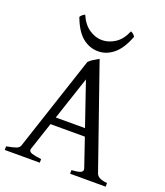

<svg xmlns="http://www.w3.org/2000/svg" viewBox="-152 -944 898 1046"><g transform="rotate(20 297.5 -421.0)"><path d="M131.8 -54.2Q130.9 -50.3 130.9 -48.3Q130.9 -37.1 147.9 -31.2Q165 -25.4 203.1 -21V0H0V-21Q38.1 -27.8 55.4 -34.2Q72.8 -40.5 77.1 -54.2L258.8 -604Q268.6 -614.7 283 -623.8Q297.4 -632.8 315.9 -643.1L521 -54.2Q525.9 -40 540.3 -32.2Q554.7 -24.4 585 -21V0H378.9V-21Q412.1 -22.9 427.2 -28.6Q442.4 -34.2 442.4 -45.9Q442.4 -49.8 440.9 -54.2L385.3 -217.3H186ZM284.2 -512.2 200.7 -261.2H370.1ZM133.8 -820.3Q139.2 -828.6 145.3 -833.5Q151.4 -838.4 159.7 -842.3Q182.1 -791 218.3 -767.1Q254.4 -743.2 291.5 -743.2Q330.6 -743.2 367.2 -766.8Q403.8 -790.5 425.3 -842.3Q434.1 -838.4 439.7 -833.7Q445.3 -829.1 451.2 -820.3Q423.3 -746.1 382.3 -712.4Q341.3 -678.7 293.5 -678.7Q242.7 -678.7 202.1 -711.9Q161.6 -745.1 133.8 -820.3Z"/></g></svg>

Font: David Libre
Style: Regular
Weight: 400
Version: Version 1.000